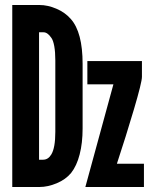

<svg xmlns="http://www.w3.org/2000/svg" viewBox="-20 -747 640 767"><path d="M329 -410V-503H547V-440Q547 -418.5 515 -310.2Q483 -202 447 -93H555V0H321L433 -410ZM29 -727H138Q170.5 -727 205.2 -712.2Q240 -697.5 263 -671Q310 -618 310 -492V-234Q310 -175.5 298.2 -130Q286.5 -84.5 264 -56Q242.5 -30 206.8 -15Q171 0 138 0H29ZM185 -130Q201 -156.5 201 -220V-506Q201 -539 196.8 -562.5Q192.5 -586 185 -596Q170 -618 154 -618H136V-109H152Q172.5 -109 185 -130Z"/></svg>

Font: JuliaMono Black
Style: Regular
Weight: 900
Monospace: yes
Designer: cormullion
Foundry: corm
Version: Version 0.054; ttfautohint (v1.8.4)